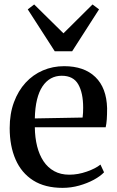

<svg xmlns="http://www.w3.org/2000/svg" viewBox="-20 -852 536 882"><path d="M267.5 11Q186.5 11 132.5 -23.2Q78.5 -57.5 51.5 -119.5Q24.5 -181.5 24.5 -263.5Q24.5 -329.5 44 -382.2Q63.5 -435 97.5 -472Q131.5 -509 177 -528.5Q222.5 -548 274.5 -548Q366.5 -548 418 -498.2Q469.5 -448.5 472 -355Q472 -324.5 470.5 -303.5Q469 -282.5 465.5 -267.5H140Q140.5 -220 150.5 -180.2Q160.5 -140.5 180 -111.2Q199.5 -82 229 -65.8Q258.5 -49.5 298.5 -49.5Q338.5 -49.5 379 -63.8Q419.5 -78 441.5 -96L458 -60.5Q441 -42.5 411 -26.2Q381 -10 343.8 0.5Q306.5 11 267.5 11ZM140 -308 359.5 -312Q361 -322.5 361.5 -334.8Q362 -347 362 -358Q362 -425 339.5 -464.5Q317 -504 263.5 -504Q236 -504 213.8 -491.8Q191.5 -479.5 175.2 -455.2Q159 -431 150 -394.2Q141 -357.5 140 -308ZM231.5 -616.5 107.5 -809 137 -831.5 271.5 -699 405 -831.5 435 -809 311.5 -616.5Z"/></svg>

Font: Merriweather 72pt Medium
Style: Regular
Weight: 500
Version: Version 2.100